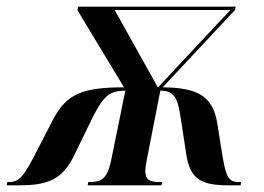

<svg xmlns="http://www.w3.org/2000/svg" viewBox="-73 -556 792 576"><path d="M-53 0H-19C65 0 112 -13 149 -89L206 -206C237 -266 254 -284 303 -284L260 -73C248 -18 230 -10 197 -10H192L190 0H411L414 -10H406C378 -10 363 -15 363 -43C363 -51 365 -62 367 -75L408 -284C450 -284 460 -262 469 -203L486 -92C498 -14 536 0 616 0H649L650 -10H642C613 -10 605 -26 595 -85L579 -185C566 -269 518 -293 415 -294L632 -526L634 -536H162L159 -526L299 -294C174 -294 127 -274 87 -199L25 -79C-3 -27 -16 -10 -46 -10H-51ZM400 -295 271 -526H618L402 -295Z"/></svg>

Font: Noto Serif Display SemiCondensed SemiBold
Style: Italic
Weight: 600
Width: 4
Italic angle: -12°
Designer: Monotype Design Team
Foundry: Monotype Imaging Inc.
Version: Version 2.009